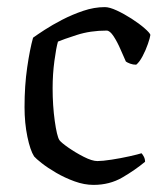

<svg xmlns="http://www.w3.org/2000/svg" viewBox="-20 -520 456 540"><path d="M243 0Q217 0 189.5 -10Q162 -20 138 -34Q114 -48 97.5 -61Q81 -74 76 -80Q65 -97 57 -135.5Q49 -174 49 -219Q49 -279 56.5 -330.5Q64 -382 73 -414Q84 -422 105.5 -436Q127 -450 155 -464.5Q183 -479 214 -489.5Q245 -500 275 -500Q288 -500 308.5 -490.5Q329 -481 350 -467.5Q371 -454 386 -441Q401 -428 403 -422Q402 -414 396 -396.5Q390 -379 381 -362Q372 -345 363 -338Q354 -338 346 -341Q338 -344 334 -347Q328 -360 319 -381Q310 -402 299.5 -418Q289 -434 280 -434Q234 -434 195.5 -421.5Q157 -409 143 -403Q138 -386 133 -348.5Q128 -311 128 -272Q128 -223 134 -180Q140 -137 147 -126Q152 -119 172 -105Q192 -91 215.5 -79Q239 -67 254 -67Q268 -67 294 -71Q320 -75 344.5 -80.5Q369 -86 378 -89Q381 -86 384.5 -79.5Q388 -73 388 -65Q359 -41 323.5 -20.5Q288 0 243 0Z"/></svg>

Font: Texturina 72pt
Style: Regular
Weight: 400
Designer: Guillermo Torres Carreño
Foundry: Omnibus-Type
Version: Version 1.002; ttfautohint (v1.8.3)